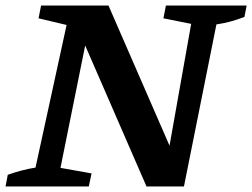

<svg xmlns="http://www.w3.org/2000/svg" viewBox="-39 -672 909 692"><path d="M559 -652H850L842 -611Q816 -601 792 -594.5Q768 -588 741 -584L624 0H489L268 -508L179 -67L291 -47L281 0H-19L-11 -42Q14 -51 39 -57.5Q64 -64 89 -68L201 -582L100 -606L109 -652H352L572 -147L650 -586L550 -606Z"/></svg>

Font: Piazzolla SemiBold
Style: Italic
Weight: 600
Italic angle: -11.3°
Designer: Juan Pablo del Peral
Foundry: Huerta Tipografica
Version: Version 1.330